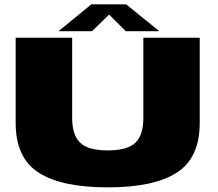

<svg xmlns="http://www.w3.org/2000/svg" viewBox="-20 -846 986 870"><path d="M468 3Q677.5 3 781.2 -63.8Q885 -130.5 885 -289V-675H629.5V-312Q629.5 -233 593 -198.8Q556.5 -164.5 468 -164.5Q380 -164.5 343.5 -199.2Q307 -234 307 -312V-675H51V-289Q51 -130.5 155 -63.8Q259 3 468 3ZM245 -704.5H397L474.5 -780L550 -704.5H702L551.5 -826.5H394Z"/></svg>

Font: Anybody Expanded Black
Style: Regular
Weight: 900
Width: 7
Designer: Tyler Finck
Foundry: Etcetera Type Company
Version: Version 1.113;gftools[0.9.25]